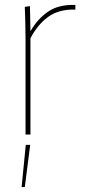

<svg xmlns="http://www.w3.org/2000/svg" viewBox="-20 -548 351 782"><path d="M84 0V-392Q84 -430 83 -460.5Q82 -491 81 -520L102 -523L104 -422H105Q132 -470 175 -500Q218 -530 287 -528V-509Q220 -511 176.5 -479.5Q133 -448 104 -392V0ZM85 42H103L81 214H68Z"/></svg>

Font: Murecho Thin
Style: Regular
Weight: 100
Designer: Neil Summerour
Foundry: Positype
Version: Version 1.010